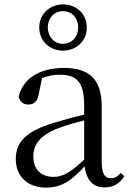

<svg xmlns="http://www.w3.org/2000/svg" viewBox="-20 -841 597 876"><path d="M267 -641C224 -641 198 -678 198 -716C198 -755 224 -790 267 -790C311 -790 337 -755 337 -716C337 -678 311 -641 267 -641ZM267 -610C325 -610 376 -650 376 -716C376 -782 324 -821 267 -821C211 -821 159 -780 159 -716C159 -650 211 -610 267 -610ZM457 14C496 14 526 -2 547 -37L531 -52C515 -34 503 -28 486 -28C459 -28 444 -45 444 -108V-355C444 -479 388 -531 272 -531C159 -531 85 -482 65 -400C71 -377 86 -364 109 -364C134 -364 151 -377 157 -413L172 -485C199 -495 224 -500 250 -500C329 -500 364 -470 364 -359V-318C320 -308 273 -295 231 -282C99 -244 52 -193 52 -115C52 -32 111 15 190 15C262 15 307 -18 366 -82C374 -22 402 14 457 14ZM364 -113C301 -53 265 -34 225 -34C169 -34 132 -66 132 -128C132 -183 165 -226 249 -257C283 -270 323 -281 364 -292Z"/></svg>

Font: Source Han Serif CN
Style: Regular
Weight: 400
Designer: Ryoko NISHIZUKA 西塚涼子 (kana & ideographs); Frank Grießhammer (Latin, Greek & Cyrillic); Wenlong ZHANG 张文龙 (bopomofo); San
Foundry: Adobe
Version: Version 2.003;hotconv 1.1.1;makeotfexe 2.6.0